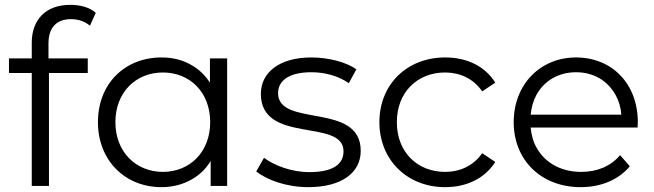

<svg xmlns="http://www.w3.org/2000/svg" viewBox="-20 -767 2697 792"><path d="M182 0V-466H342V-526H180V-588C180 -653 213 -688 273 -688C304 -688 331 -678 351 -661L375 -714C350 -737 310 -747 270 -747C167 -747 111 -684 111 -591V-526H17V-466H111V0Z M646 5C693 5 734 -6 771 -27C803 -45 829 -70 849 -103V0H917V-526H846V-426C826 -457 800 -482 769 -499C733 -520 692 -530 646 -530C496 -530 384 -423 384 -263C384 -105 496 5 646 5ZM652 -58C541 -58 456 -140 456 -263C456 -387 541 -468 652 -468C763 -468 847 -387 847 -263C847 -140 763 -58 652 -58Z M1251 5C1389 5 1468 -54 1468 -145C1468 -348 1127 -239 1127 -383C1127 -432 1169 -469 1264 -469C1317 -469 1372 -456 1419 -424L1450 -481C1407 -512 1332 -530 1264 -530C1130 -530 1056 -466 1056 -380C1056 -170 1397 -281 1397 -143C1397 -91 1356 -57 1256 -57C1183 -57 1112 -84 1069 -116L1037 -60C1081 -24 1164 5 1251 5Z M1816 5C1905 5 1980 -31 2023 -99L1969 -135C1933 -83 1877 -58 1816 -58C1702 -58 1617 -139 1617 -263C1617 -387 1702 -468 1816 -468C1877 -468 1933 -443 1969 -390L2023 -426C1980 -495 1905 -530 1816 -530C1660 -530 1545 -420 1545 -263C1545 -107 1660 5 1816 5Z M2375 5C2459 5 2531 -25 2578 -81L2538 -127C2498 -80 2442 -58 2377 -58C2296 -58 2230 -94 2195 -155C2180 -180 2172 -209 2169 -241H2610C2610 -249 2611 -258 2611 -263C2611 -422 2504 -530 2356 -530C2209 -530 2099 -419 2099 -263C2099 -107 2212 5 2375 5ZM2169 -294C2172 -323 2179 -350 2192 -374C2224 -434 2284 -469 2356 -469C2429 -469 2487 -434 2520 -374C2533 -350 2541 -323 2543 -294Z"/></svg>

Font: Montserrat Z
Style: Regular
Weight: 400
Designer: Julieta Ulanovsky
Foundry: Julieta Ulanovsky
Version: Version 8.000